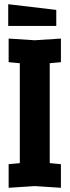

<svg xmlns="http://www.w3.org/2000/svg" viewBox="-20 -887 330 911"><path d="M21 4V-108L74 -113V-587L21 -592V-704L145 -696L269 -704V-592L216 -587V-113L269 -108V4L145 -4ZM247 -764H19V-867L247 -840Z"/></svg>

Font: Tektur Condensed SemiBold
Style: Regular
Weight: 600
Width: 3
Designer: Adam Jagosz
Foundry: Adam Jagosz
Version: Version 1.005;gftools[0.9.30]